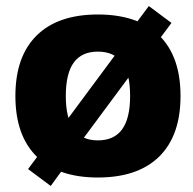

<svg xmlns="http://www.w3.org/2000/svg" viewBox="-20 -578 639 636"><path d="M148 38 73 -18 117 -77 122 -73 435 -495 429 -499 473 -558 548 -502 504 -443 499 -447 186 -25 191 -21ZM304 10Q172 10 101.5 -59.5Q31 -129 31 -260Q31 -391 101.5 -460.5Q172 -530 304 -530Q437 -530 507.5 -460.5Q578 -391 578 -260Q578 -129 507.5 -59.5Q437 10 304 10ZM304 -113Q358 -113 384.5 -149.5Q411 -186 411 -260Q411 -335 384.5 -371Q358 -407 304 -407Q251 -407 224.5 -371Q198 -335 198 -260Q198 -186 224.5 -149.5Q251 -113 304 -113Z"/></svg>

Font: M PLUS 1 ExtraBold
Style: Regular
Weight: 800
Designer: Coji Morishita
Foundry: UNDERFOREST DESIGN
Version: Version 1.001